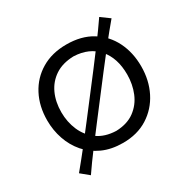

<svg xmlns="http://www.w3.org/2000/svg" viewBox="-145 -710 917 921"><g transform="rotate(-30 313.5 -250.0)"><path d="M316.1 11.5Q395.4 11.5 453.3 -25.2Q511.1 -61.8 542.7 -124.2Q574.2 -186.6 574.2 -263.8Q574.2 -340.2 543.8 -401.4Q513.3 -462.6 455.3 -498.2Q397.3 -533.8 314.8 -533.8Q234.8 -533.8 176.1 -498.8Q117.4 -463.9 85.5 -402.9Q53.6 -342 53.6 -263.8Q53.6 -209.2 70.6 -159.6Q87.6 -110 120.6 -71.6Q153.6 -33.2 202.6 -10.9Q251.6 11.5 316.1 11.5ZM316.1 -54.9Q254 -57 213.2 -86.5Q172.4 -116 152.1 -162.9Q131.9 -209.8 131.9 -263.8Q131.9 -321.1 152.7 -366.3Q173.5 -411.5 214.3 -438.5Q255.1 -465.5 316.1 -467.3Q402 -464 449.2 -409.2Q496.3 -354.4 496.3 -263.8Q496.3 -209.4 476.9 -162.5Q457.4 -115.6 417.5 -86.3Q377.6 -57 316.1 -54.9ZM103.8 68.4Q140.1 15.5 176 -31.9Q211.9 -79.4 253.5 -134L406.2 -333.6Q448.3 -388.8 486.5 -436.9Q524.7 -485.1 565.9 -534.1L517.8 -569.2Q482.3 -517.7 446.6 -469.5Q410.8 -421.4 367.4 -364.4L215.2 -165.9Q174.2 -112.2 137.7 -65.9Q101.2 -19.5 59 31.6Z"/></g></svg>

Font: Pinar FD VF
Style: Regular
Weight: 300
Designer: Amin Abedi
Version: Version 2.000